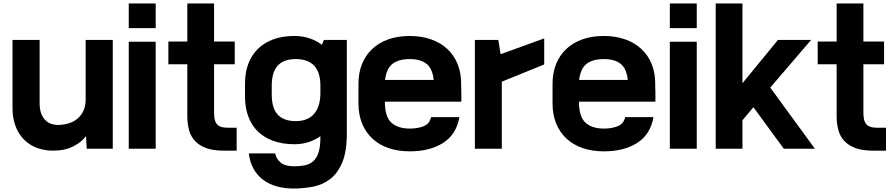

<svg xmlns="http://www.w3.org/2000/svg" viewBox="-20 -720 5140 1105"><path d="M475 63Q452 96 403.5 121.5Q355 147 286 147Q232 147 188.5 129.5Q145 112 114.5 79.5Q84 47 68 2Q52 -43 52 -97V-490H208V-125Q208 -62 241 -28.5Q274 5 335 -2Q363 -5 388.5 -15Q414 -25 432.5 -43Q451 -61 462 -87Q473 -113 473 -148V-490H629V136H479Z M876 136H721V-480H876ZM721 -558V-700H876V-558Z M1212 -700V-481H1331V-350H1212V-78Q1212 -58 1214 -41.5Q1216 -25 1223.5 -12Q1231 1 1247 8Q1263 15 1292 15H1342V147H1267Q1206 147 1166 132Q1126 117 1102 91Q1078 65 1068 28.5Q1058 -8 1058 -52V-350H949V-481H1058V-700Z M1673 237Q1706 237 1734 231.5Q1762 226 1782 208.5Q1802 191 1813 158Q1824 125 1824 69V64Q1794 85 1757 97.5Q1720 110 1674 110Q1605 110 1552 90.5Q1499 71 1463 35.5Q1427 0 1408.5 -51Q1390 -102 1390 -165V-239Q1390 -302 1409 -352.5Q1428 -403 1464 -438.5Q1500 -474 1552.5 -493.5Q1605 -513 1672 -513Q1722 -513 1761.5 -499.5Q1801 -486 1833 -462L1844 -490H1976V48Q1976 153 1949.5 215.5Q1923 278 1879.5 311Q1836 344 1781 354.5Q1726 365 1669 365Q1616 365 1572 352.5Q1528 340 1494 314.5Q1460 289 1439 251Q1418 213 1412 163H1564Q1568 191 1593.5 214Q1619 237 1673 237ZM1682 -23Q1750 -23 1786 -63Q1822 -103 1824 -178V-226Q1824 -380 1682 -380Q1613 -380 1578.5 -342.5Q1544 -305 1544 -227V-175Q1544 -97 1578.5 -60Q1613 -23 1682 -23Z M2624 -46Q2606 55 2529.5 103Q2453 151 2339 151Q2270 151 2215.5 132Q2161 113 2122.5 77Q2084 41 2063.5 -10Q2043 -61 2043 -124V-238Q2043 -301 2063.5 -351.5Q2084 -402 2122 -438Q2160 -474 2214.5 -493.5Q2269 -513 2338 -513Q2406 -513 2461 -493.5Q2516 -474 2554.5 -438Q2593 -402 2613.5 -351.5Q2634 -301 2634 -238V-216Q2635 -206 2635 -196.5Q2635 -187 2635 -177V-135H2195Q2195 -49 2232 -14.5Q2269 20 2339 20Q2385 20 2419 6Q2453 -8 2461 -46ZM2338 -380Q2275 -380 2239.5 -353Q2204 -326 2196 -260H2476Q2469 -326 2434.5 -353Q2400 -380 2338 -380Z M3112 -349 2868 -250V136H2713V-490H2848L2861 -408L3112 -499Z M3741 -46Q3723 55 3646.5 103Q3570 151 3456 151Q3387 151 3332.5 132Q3278 113 3239.5 77Q3201 41 3180.5 -10Q3160 -61 3160 -124V-238Q3160 -301 3180.5 -351.5Q3201 -402 3239 -438Q3277 -474 3331.5 -493.5Q3386 -513 3455 -513Q3523 -513 3578 -493.5Q3633 -474 3671.5 -438Q3710 -402 3730.5 -351.5Q3751 -301 3751 -238V-216Q3752 -206 3752 -196.5Q3752 -187 3752 -177V-135H3312Q3312 -49 3349 -14.5Q3386 20 3456 20Q3502 20 3536 6Q3570 -8 3578 -46ZM3455 -380Q3392 -380 3356.5 -353Q3321 -326 3313 -260H3593Q3586 -326 3551.5 -353Q3517 -380 3455 -380Z M3990 136H3835V-480H3990ZM3835 -558V-700H3990V-558Z M4413 -216 4670 136H4491L4316 -103L4253 -28V136H4099V-700H4253V-241L4457 -490H4648Z M4949 -700V-481H5068V-350H4949V-78Q4949 -58 4951 -41.5Q4953 -25 4960.5 -12Q4968 1 4984 8Q5000 15 5029 15H5079V147H5004Q4943 147 4903 132Q4863 117 4839 91Q4815 65 4805 28.5Q4795 -8 4795 -52V-350H4686V-481H4795V-700Z"/></svg>

Font: Cafe24 Ohsquare
Style: Bold
Weight: 700
Designer: Cafe24 thkim, hmlim, mnelim, nhlee, sslee, sskim, smlim, yjkim, sdjeong, hskwak & 4IRTF
Foundry: Cafe24
Version: Version 1.000